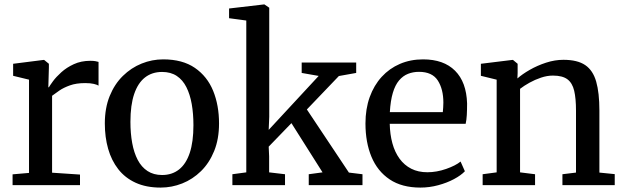

<svg xmlns="http://www.w3.org/2000/svg" viewBox="-20 -839 2829 870"><path d="M37 0V-49L111.5 -55.5V-478L39.5 -495.5V-550L177.5 -567.5H180L201.5 -550V-532L199 -443.5H201.5Q206 -451.5 220 -470.8Q234 -490 257.8 -511.5Q281.5 -533 314.5 -548.2Q347.5 -563.5 389.5 -563.5Q404 -563.5 412.5 -561.8Q421 -560 426.5 -558.5V-451Q420.5 -455 405.2 -458.8Q390 -462.5 366 -462.5Q325.5 -462.5 297 -452.2Q268.5 -442 249.2 -428.8Q230 -415.5 216 -405V-56.5L342.5 -48V0Z M455 -279.5Q455 -349.5 477 -403.8Q499 -458 536.8 -495Q574.5 -532 621.8 -551Q669 -570 719.5 -570Q807 -570 863 -531.5Q919 -493 945.8 -427.5Q972.5 -362 972.5 -279.5Q972.5 -209 950.5 -154.8Q928.5 -100.5 890.8 -63.5Q853 -26.5 805.8 -7.8Q758.5 11 708 11Q642.5 11 594.5 -11Q546.5 -33 515.8 -72.5Q485 -112 470 -164.8Q455 -217.5 455 -279.5ZM714.5 -46Q759.5 -46 791.2 -71Q823 -96 839.8 -146.2Q856.5 -196.5 856.5 -272Q856.5 -323.5 848.8 -367.5Q841 -411.5 824.5 -444.2Q808 -477 780.8 -495Q753.5 -513 714.5 -513Q669 -513 637 -488Q605 -463 588 -413Q571 -363 571 -287Q571 -235 579 -191Q587 -147 604 -114.5Q621 -82 648.5 -64Q676 -46 714.5 -46Z M1033 0V-49.5L1096 -58V-746L1018 -756.5V-800.5L1176.5 -819H1178L1200 -804V-309.5L1197.5 -250.5L1424 -495L1347 -508.5V-555.5H1594V-508.5L1515.5 -494.5L1370.5 -343L1561 -57L1622.5 -49.5V0H1379V-49.5L1441.5 -58L1300.5 -281L1197.5 -174.5L1199.5 -130.5V-58L1271.5 -49.5V0Z M1885 11Q1801 11 1745.8 -26Q1690.5 -63 1663.2 -128.5Q1636 -194 1636 -279.5Q1636 -345.5 1655.2 -399Q1674.5 -452.5 1709.5 -490.8Q1744.5 -529 1792.2 -549.5Q1840 -570 1897 -570Q1990.5 -570 2042 -518.5Q2093.5 -467 2096.5 -370.5Q2096.5 -340.5 2095.2 -318Q2094 -295.5 2090 -278H1746Q1747 -230 1758 -189.8Q1769 -149.5 1790.5 -120Q1812 -90.5 1843.5 -74.5Q1875 -58.5 1916.5 -58.5Q1958.5 -58.5 2001.5 -73.5Q2044.5 -88.5 2067 -107L2086.5 -63Q2069 -44.5 2037.2 -27.5Q2005.5 -10.5 1965.8 0.2Q1926 11 1885 11ZM1746.5 -331H1986.5Q1987.5 -339.5 1988.2 -352Q1989 -364.5 1989 -374Q1989 -435 1963.8 -474.2Q1938.5 -513.5 1878.5 -513.5Q1852 -513.5 1829 -504.5Q1806 -495.5 1788.2 -474.5Q1770.5 -453.5 1760 -418.2Q1749.5 -383 1746.5 -331Z M2230.5 -58V-478L2159 -495.5V-550L2301.5 -567.5H2304.5L2325.5 -550V-508.5L2324.5 -483.5Q2346.5 -503 2380.5 -522.5Q2414.5 -542 2454.2 -555Q2494 -568 2533 -568Q2596.5 -568 2631.8 -544Q2667 -520 2681.5 -469.2Q2696 -418.5 2696 -338.5V-57L2765.5 -50V0H2528.5V-49.5L2590 -57V-338Q2590 -392.5 2581.8 -427.8Q2573.5 -463 2551 -479.8Q2528.5 -496.5 2485.5 -496.5Q2459 -496.5 2431.5 -487.2Q2404 -478 2379.2 -464.2Q2354.5 -450.5 2336.5 -436.5V-58L2404.5 -49.5V0H2167V-49.5Z"/></svg>

Font: Merriweather Light 18pt
Style: Regular
Weight: 400
Version: Version 2.100